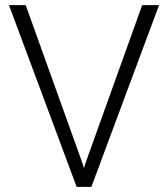

<svg xmlns="http://www.w3.org/2000/svg" viewBox="-20 -731 657 751"><path d="M304.2 -87.9 308.1 -72.8 312.5 -87.9 536.1 -710.9H602.1L337.4 0H279.8L15.1 -710.9H80.6Z"/></svg>

Font: Vazir Thin UI
Style: Thin-UI
Weight: 100
Designer: Saber Rastikerdar
Foundry: Saber Rastikerdar
Version: Version 30.0.0